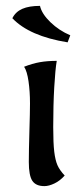

<svg xmlns="http://www.w3.org/2000/svg" viewBox="-20 -624 284 653"><path d="M78 -73Q78 -110 80 -178Q82 -242 82 -272Q82 -313 77 -347.5Q72 -382 62 -397Q90 -408 115.5 -412.5Q141 -417 173 -417Q168 -388 164.5 -327.5Q161 -267 161 -192Q161 -137 164.5 -108Q168 -79 175.5 -62Q183 -45 200 -27Q184 -9 165 0Q146 9 131 9Q102 9 90 -9Q78 -27 78 -73ZM22 -562Q33 -584 56 -594Q79 -604 116 -604Q122 -577 151.5 -548.5Q181 -520 219 -504L210 -480Q80 -501 22 -562Z"/></svg>

Font: Mirza
Style: Regular
Weight: 400
Designer: Arabic design by Kourosh Beigpour, Latin design by Eduardo Tunni, engineering by Lasse Fister
Version: Version 1.0010g